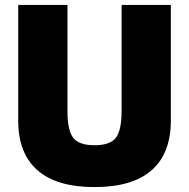

<svg xmlns="http://www.w3.org/2000/svg" viewBox="-20 -750 768 780"><path d="M364 10Q210 10 132 -58.5Q54 -127 54 -260V-730H254V-300Q254 -220 277.5 -190Q301 -160 364 -160Q427 -160 450.5 -190Q474 -220 474 -300V-730H674V-260Q674 -127 596 -58.5Q518 10 364 10Z"/></svg>

Font: M PLUS 1 Black
Style: Regular
Weight: 900
Designer: Coji Morishita
Foundry: UNDERFOREST DESIGN
Version: Version 1.001